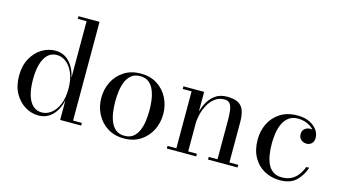

<svg xmlns="http://www.w3.org/2000/svg" viewBox="-84 -1056 2442 1372"><g transform="rotate(15 1137.0 -370.0)"><path d="M257.5 9.5Q205 9.5 158 -19Q111 -47.5 81.2 -101Q51.5 -154.5 51.5 -229.5Q51.5 -304.5 81.2 -358.2Q111 -412 158 -440.8Q205 -469.5 257.5 -469.5Q318.5 -469.5 359.8 -427.5Q401 -385.5 417 -314V-730.5H351.5V-750H507.5V-19.5H572.5V0H417V-145Q401 -74 359.8 -32.2Q318.5 9.5 257.5 9.5ZM275 -17.5Q312.5 -17.5 344.8 -42.5Q377 -67.5 397 -114.8Q417 -162 417 -229.5Q417 -297 397 -344.8Q377 -392.5 344.8 -417.5Q312.5 -442.5 275 -442.5Q236 -442.5 209.2 -417.2Q182.5 -392 168.5 -344.2Q154.5 -296.5 154.5 -229.5Q154.5 -162.5 168.5 -115Q182.5 -67.5 209.2 -42.5Q236 -17.5 275 -17.5Z M889.5 10Q819 10 767.5 -23Q716 -56 688 -110.5Q660 -165 660 -230Q660 -295 688 -349.5Q716 -404 767.5 -436.8Q819 -469.5 889.5 -469.5Q960 -469.5 1011.2 -436.8Q1062.5 -404 1090.2 -349.5Q1118 -295 1118 -230Q1118 -165 1090.2 -110.5Q1062.5 -56 1011.2 -23Q960 10 889.5 10ZM889.5 -9.5Q930 -9.5 955 -30.2Q980 -51 993.2 -84.5Q1006.5 -118 1011.2 -156.5Q1016 -195 1016 -230Q1016 -265.5 1011.2 -303.8Q1006.5 -342 993.2 -375.5Q980 -409 955 -429.8Q930 -450.5 889.5 -450.5Q849 -450.5 824 -429.8Q799 -409 785.8 -375.5Q772.5 -342 767.8 -303.8Q763 -265.5 763 -230Q763 -195 767.8 -156.5Q772.5 -118 785.8 -84.5Q799 -51 824 -30.2Q849 -9.5 889.5 -9.5Z M1359 -460V-19.5H1423.5V0H1206V-19.5H1271.5V-440.5H1206V-460ZM1664 -319.5V-19.5H1729.5V0H1511V-19.5H1576V-304.5Q1576 -346.5 1572.2 -378.2Q1568.5 -410 1555.5 -427.8Q1542.5 -445.5 1515 -445.5Q1474.5 -445.5 1445 -423.5Q1415.5 -401.5 1396.5 -367.2Q1377.5 -333 1368.2 -295Q1359 -257 1359 -224.5L1346.5 -222Q1346.5 -255 1355.2 -297.2Q1364 -339.5 1384.5 -378.8Q1405 -418 1440 -443.8Q1475 -469.5 1528 -469.5Q1586 -469.5 1615 -450.2Q1644 -431 1654 -397Q1664 -363 1664 -319.5Z M2044.5 10Q1979 10 1927.5 -18.8Q1876 -47.5 1846.2 -101.2Q1816.5 -155 1816.5 -230Q1816.5 -295 1843.2 -349.5Q1870 -404 1921.8 -437Q1973.5 -470 2049 -470Q2100 -470 2137 -452.5Q2174 -435 2194 -407.2Q2214 -379.5 2214 -348.5Q2214 -321.5 2198.5 -306.5Q2183 -291.5 2160 -291.5Q2147.5 -291.5 2134.2 -297.2Q2121 -303 2112 -315.2Q2103 -327.5 2103 -347.5Q2103 -374 2120 -387.8Q2137 -401.5 2160 -401.5Q2181.5 -401.5 2197.2 -388.2Q2213 -375 2213 -348.5H2194Q2194 -372 2182.2 -390.5Q2170.5 -409 2150.8 -422.2Q2131 -435.5 2107 -442.5Q2083 -449.5 2059 -449.5Q2016 -449.5 1989 -428.8Q1962 -408 1947.2 -375Q1932.5 -342 1927 -303.8Q1921.5 -265.5 1921.5 -230Q1921.5 -187 1927.5 -148Q1933.5 -109 1948 -78.8Q1962.5 -48.5 1987.8 -31Q2013 -13.5 2051.5 -13.5Q2092.5 -13.5 2121.5 -28.5Q2150.5 -43.5 2170.2 -70Q2190 -96.5 2203.5 -130.5H2224.5Q2205 -70 2162.8 -30Q2120.5 10 2044.5 10Z"/></g></svg>

Font: Bodoni Moda
Style: Regular
Weight: 400
Designer: Owen Earl
Foundry: indestructible type
Version: Version 2.005